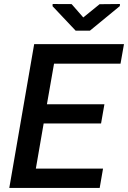

<svg xmlns="http://www.w3.org/2000/svg" viewBox="-20 -929 633 949"><path d="M479.5 -318.8H195.8L157.2 -95.7H489.3L472.7 0H25.9L148.9 -710.9H592.8L575.7 -614.3H247.1L211.9 -413.6H496.1ZM391.6 -842.8 472.2 -908.2 572.8 -909.2 572.3 -898.9 424.3 -777.3H354L239.7 -898.4L240.2 -909.2L334 -908.7Z"/></svg>

Font: Roboto Mono Medium
Style: Italic
Weight: 500
Designer: Google
Version: Version 2.000985; 2015; ttfautohint (v1.3)